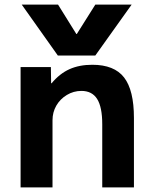

<svg xmlns="http://www.w3.org/2000/svg" viewBox="-20 -810 655 830"><path d="M74 -790H231L310 -663H312L392 -790H549L392 -570H230ZM69 0V-520H200L201 -450H203Q238 -492 280.5 -511Q323 -530 379 -530Q474 -530 516.5 -475Q559 -420 559 -300V0H422V-273Q422 -347 400 -382Q378 -417 332 -417Q298 -417 269 -399.5Q240 -382 223.5 -353.5Q207 -325 207 -290V0Z"/></svg>

Font: M PLUS 2
Style: Bold
Weight: 700
Designer: Coji Morishita
Foundry: UNDERFOREST DESIGN
Version: Version 1.001